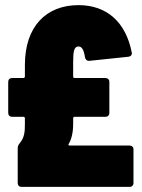

<svg xmlns="http://www.w3.org/2000/svg" viewBox="-20 -728 554 748"><path d="M248 -168C257 -183 265 -208 265 -245V-267C265 -271 267 -273 271 -273H391C400 -273 406 -279 406 -288V-409C406 -418 400 -424 391 -424H271C267 -424 265 -426 265 -430V-485C265 -527 268 -547 286 -547C299 -547 307 -533 311 -505C313 -496 318 -491 326 -491C327 -491 327 -491 328 -491L481 -507C489 -508 493 -513 494 -520C494 -522 493 -523 493 -525C470 -640 398 -708 286 -708C159 -708 77 -624 77 -475V-430C77 -426 74 -424 71 -424H27C18 -424 12 -418 12 -409V-288C12 -279 18 -273 27 -273H71C75 -273 77 -271 77 -267V-245C77 -212 75 -192 56 -169C51 -163 49 -157 49 -150V-15C49 -6 55 0 64 0H485C494 0 500 -6 500 -15V-146C500 -155 494 -161 485 -161H252C247 -161 245 -164 248 -168Z"/></svg>

Font: Barlow Condensed Black
Style: Regular
Weight: 900
Width: 3
Designer: Jeremy Tribby
Foundry: Tribby Type
Version: Version 1.422;hotconv 1.0.109;makeotfexe 2.5.65596